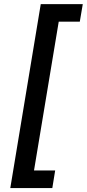

<svg xmlns="http://www.w3.org/2000/svg" viewBox="-20 -791 429 948"><path d="M30.8 137.7 181.2 -770.5H388.7L374 -684.1H270L147.9 50.8H252.4L238.3 137.7Z"/></svg>

Font: Inter 17pt Medium
Style: Italic
Weight: 500
Italic angle: -9.3988°
Version: Version 4.001;git-66647c0bb